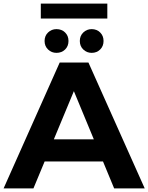

<svg xmlns="http://www.w3.org/2000/svg" viewBox="-29 -1048 825 1068"><path d="M-9 0 303 -700H463L776 0H606L350 -618H414L157 0ZM147 -150 190 -273H550L594 -150ZM481 -754Q454 -754 434.5 -772.5Q415 -791 415 -820Q415 -849 434.5 -867.5Q454 -886 481 -886Q509 -886 528 -867.5Q547 -849 547 -820Q547 -791 528 -772.5Q509 -754 481 -754ZM285 -754Q258 -754 238.5 -772.5Q219 -791 219 -820Q219 -849 238.5 -867.5Q258 -886 285 -886Q314 -886 333 -867.5Q352 -849 352 -820Q352 -791 333 -772.5Q314 -754 285 -754ZM198 -945V-1028H568V-945Z"/></svg>

Font: Montserrat Thin
Style: Bold
Weight: 700
Version: Version 9.000